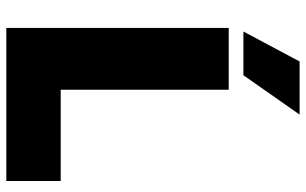

<svg xmlns="http://www.w3.org/2000/svg" viewBox="-200 -767 967 607"><g transform="rotate(90 283.5 -463.5)"><path d="M68.4 -703.1V0H552.2V-171.9H263.7V-703.1ZM79.6 -749.5H217.8L342.3 -927.2H174.3Z"/></g></svg>

Font: Wand UI Pro Black
Style: Regular
Weight: 900
Designer: Andreas Faust
Version: Version 1.003;FEAKit 1.0